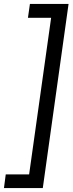

<svg xmlns="http://www.w3.org/2000/svg" viewBox="-21 -834 366 969"><path d="M325 -814 195 115H-1L8 46H126L237 -744H120L130 -814Z"/></svg>

Font: Fira Sans TEST Book
Style: Italic
Weight: 350
Italic angle: -8°
Designer: Carrois Corporate & Edenspiekermann AG
Foundry: Carrois Corporate GbR & Edenspiekermann AG
Version: Version 4.201